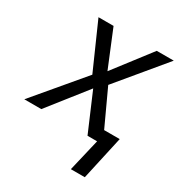

<svg xmlns="http://www.w3.org/2000/svg" viewBox="-212 -650 885 949"><g transform="rotate(30 231.0 -175.5)"><path d="M375 0H320.3L227.5 -216.8L56.6 0H-40.5L189.9 -273.4L74.2 -534.7H160.2L246.1 -325.7L406.7 -534.7H503.9L283.2 -269L377.4 -65.4H466.3L411.1 184.1H331.5Z"/></g></svg>

Font: Viking Open Sans
Style: Italic
Weight: 400
Italic angle: -12°
Foundry: Ascender Corporation
Version: Version 2.000